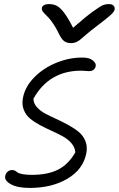

<svg xmlns="http://www.w3.org/2000/svg" viewBox="-20 -883 589 953"><path d="M520 -862.8Q536.1 -862.8 543.7 -854.7Q551.3 -846.7 548.8 -835Q546.4 -824.7 530 -809.3Q513.7 -793.9 453.1 -748Q431.2 -731.4 409.4 -712.9Q387.7 -694.3 378.9 -686.8Q370.1 -679.2 358.6 -674.1Q347.2 -668.9 333 -668.9Q311 -668.9 297.6 -679.4Q284.2 -689.9 270 -720.2Q257.8 -745.1 244.1 -765.4Q230.5 -785.6 220.5 -795.9Q210.4 -806.2 201.9 -814.7Q193.4 -823.2 189.9 -829.8Q186.5 -836.4 188 -844.2Q189.5 -852.5 198.7 -857.7Q208 -862.8 221.2 -862.8Q244.6 -862.8 261.2 -854.5Q277.8 -846.2 297.6 -820.6Q317.4 -794.9 342.8 -745.1Q403.8 -798.8 442.1 -826.4Q480.5 -854 493.2 -858.4Q505.9 -862.8 520 -862.8ZM127.9 49.8Q66.9 49.8 33.9 31.5Q1 13.2 5.9 -9.8Q8.3 -22.5 17.8 -30.8Q27.3 -39.1 41 -39.1Q48.8 -39.1 55.2 -35.4Q61.5 -31.7 67.1 -27.1Q72.8 -22.5 90.8 -18.8Q108.9 -15.1 137.2 -15.1Q217.8 -15.1 268.8 -41.3Q319.8 -67.4 354 -127Q352.1 -151.4 335 -171.6Q317.9 -191.9 292.5 -205.8Q267.1 -219.7 237.3 -233.2Q207.5 -246.6 179.4 -261.5Q151.4 -276.4 129.6 -294.2Q107.9 -312 97.7 -338.9Q87.4 -365.7 94.2 -398.9Q105 -453.6 150.9 -500Q196.8 -546.4 262.2 -572.5Q327.6 -598.6 394 -597.2Q423.8 -596.7 440.7 -583Q457.5 -569.3 455.1 -555.2Q450.2 -529.8 419.9 -529.8Q418.5 -529.8 406.2 -531Q394 -532.2 382.8 -532.2Q223.6 -532.2 146 -393.1Q146 -371.1 162.1 -352.3Q178.2 -333.5 203.6 -319.8Q229 -306.2 259.3 -292.5Q289.6 -278.8 318.6 -262.9Q347.7 -247.1 370.4 -228.5Q393.1 -210 404.1 -182.4Q415 -154.8 408.2 -121.1Q392.1 -41.5 314.5 4.2Q236.8 49.8 127.9 49.8Z"/></svg>

Font: Shantell Sans Irregular
Style: Italic
Weight: 300
Italic angle: -11.31°
Designer: Stephen Nixon, Anya Danilova, Shantell Martin
Foundry: Arrow Type
Version: Version 1.006;[9816181b4]